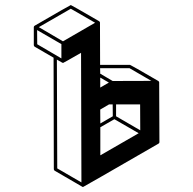

<svg xmlns="http://www.w3.org/2000/svg" viewBox="-20 -718 772 768"><path d="M312.5 29.8H310.5L198.7 -35.2Q195.8 -37.1 195.3 -41L194.3 -487.3L118.7 -531.2Q115.7 -533.2 115.2 -537.1V-609.9Q115.7 -613.3 118.7 -615.2Q261.2 -697.8 263.2 -697.8Q265.1 -697.8 377 -632.8Q377 -632.3 377.4 -632.3V-631.8H377.9V-631.3H378.4V-630.9L379.4 -630.4L379.9 -627.4L380.4 -458.5H500Q502.4 -458.5 613.3 -394L614.7 -392.6L616.2 -390.6Q616.7 -389.6 616.7 -388.2L617.7 -148.9Q617.2 -145.5 614.3 -143.6Q314 29.8 312.5 29.8ZM430.7 -394 585.4 -394.5 498 -445.3H380.4L380.9 -423.3ZM380.9 -367.7 415.5 -387.7 380.9 -407.7ZM231.9 -552.7 360.4 -627 263.2 -683.1 135.3 -609.4ZM225.6 -484.4V-541.5L128.4 -597.7L128.9 -541ZM305.7 11.7 304.2 -506.8Q233.9 -466.3 232.4 -466.3Q231 -466.3 229 -467.3L207.5 -479.5L209 -44.4ZM381.3 -224.1 431.2 -252.9 430.7 -300.3H416L380.9 -279.8ZM381.3 -96.7 534.7 -185.1 437.5 -241.2 381.3 -209ZM541 -196.8 540.5 -300.3H444.3V-252.9Z"/></svg>

Font: 3D Isometric
Style: Bold
Weight: 700
Designer: GGBotNet
Foundry: GGBotNet
Version: 1.14